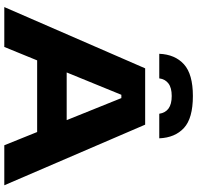

<svg xmlns="http://www.w3.org/2000/svg" viewBox="-32 -864 896 871"><g transform="rotate(90 415.5 -428.0)"><path d="M11.5 0 289.5 -639H545L820 0H638.5L424.5 -531H409.5L192.5 0ZM216.5 -149V-283H614V-149ZM415 -855.5Q516 -855.5 560 -815Q604 -774.5 607 -703H495.5Q491.5 -730.5 471.8 -745Q452 -759.5 415 -759.5Q377.5 -759.5 358 -744.5Q338.5 -729.5 335 -703H223.5Q226.5 -774.5 271.2 -815Q316 -855.5 415 -855.5Z"/></g></svg>

Font: Anek Latin Expanded
Style: Bold
Weight: 700
Width: 7
Designer: Yesha Goshar
Foundry: Ek Type
Version: Version 1.003